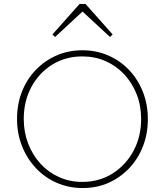

<svg xmlns="http://www.w3.org/2000/svg" viewBox="-20 -940 833 970"><path d="M398 10Q327 10 266.5 -16.5Q206 -43 161 -91Q116 -139 91 -202.5Q66 -266 66 -339Q66 -413 90.5 -476Q115 -539 160 -586Q205 -633 265 -659.5Q325 -686 396 -686Q467 -686 527.5 -659.5Q588 -633 632.5 -586Q677 -539 702 -475.5Q727 -412 727 -338Q727 -265 702.5 -201.5Q678 -138 633 -90.5Q588 -43 528.5 -16.5Q469 10 398 10ZM396 -21Q481 -21 548 -63Q615 -105 654 -177Q693 -249 693 -339Q693 -406 670.5 -463.5Q648 -521 608 -564Q568 -607 514 -631Q460 -655 396 -655Q311 -655 244 -613.5Q177 -572 138.5 -500.5Q100 -429 100 -339Q100 -272 122.5 -214Q145 -156 185 -112.5Q225 -69 279 -45Q333 -21 396 -21ZM258 -753 245 -766 382 -920H412L549 -766L536 -753L387 -891H407Z"/></svg>

Font: Outfit Thin Thin
Style: Regular
Weight: 250
Version: Version 1.100;gftools[0.9.27]